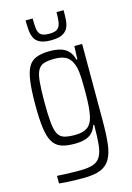

<svg xmlns="http://www.w3.org/2000/svg" viewBox="-135 -782 723 1048"><g transform="rotate(-15 226.5 -257.5)"><path d="M201 199Q176 199 152 198.5Q128 198 106.5 196.5Q85 195 65 193V150Q84 151 103.5 152Q123 153 145 153.5Q167 154 193 154Q241 154 268.5 144.5Q296 135 310 111.5Q324 88 328.5 47Q333 6 333 -56V-67H328Q320 -41 303.5 -24.5Q287 -8 262 -1Q237 6 203 6Q156 6 126.5 -5.5Q97 -17 80.5 -46Q64 -75 57.5 -126Q51 -177 51 -255Q51 -336 58 -387.5Q65 -439 81 -467Q97 -495 127 -506.5Q157 -518 203 -518Q236 -518 261.5 -511Q287 -504 305 -486.5Q323 -469 332 -435H337L340 -510H384V-77Q384 0 378 52.5Q372 105 353.5 137.5Q335 170 299 184.5Q263 199 201 199ZM218 -40Q263 -40 288 -57Q313 -74 322 -113Q328 -139 330.5 -173Q333 -207 333 -255Q333 -302 331.5 -335Q330 -368 325 -390Q314 -434 289 -452.5Q264 -471 218 -471Q181 -471 158 -464Q135 -457 123 -435Q111 -413 107 -370Q103 -327 103 -255Q103 -182 107.5 -138.5Q112 -95 124 -74Q136 -53 159 -46.5Q182 -40 218 -40ZM226 -573Q187 -573 165 -583.5Q143 -594 133.5 -612.5Q124 -631 121.5 -657Q119 -683 119 -714H159Q159 -679 162 -655.5Q165 -632 179 -621Q193 -610 226 -610Q258 -610 272 -621Q286 -632 290 -655Q294 -678 294 -714H334Q334 -683 332 -657Q330 -631 320 -612.5Q310 -594 288 -583.5Q266 -573 226 -573Z"/></g></svg>

Font: Saira Condensed Light
Style: Regular
Weight: 300
Width: 3
Designer: Hector Gatti with collaboration of the Omnibus-Type team
Foundry: Omnibus-Type
Version: Version 1.101